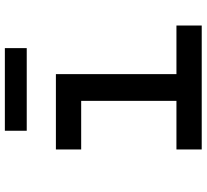

<svg xmlns="http://www.w3.org/2000/svg" viewBox="-50 -800 850 790"><g transform="rotate(-90 375.0 -405.0)"><path d="M155 -600H465V-104H665V0H155V-104H355V-496H155ZM232 -720V-810H572V-720Z"/></g></svg>

Font: Martian Mono SemiExpanded
Style: Regular
Weight: 400
Width: 6
Monospace: yes
Designer: Roman Shamin
Foundry: Evil Martians
Version: Version 1.000